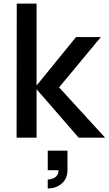

<svg xmlns="http://www.w3.org/2000/svg" viewBox="-20 -770 608 1074"><path d="M72.8 0 73.7 -750H184.6V-291.5L405.3 -562.5H543.9L310.5 -281.2L567.9 0H419.9L184.6 -271V0ZM357.4 182.1Q357.4 228.5 325.9 256.3Q294.4 284.2 247.1 284.2V234.4Q254.4 234.4 263.2 232.4Q272 230.5 282.7 225.3Q293.5 220.2 300.5 209Q307.6 197.8 307.1 182.1H247.1V72.8H357.4Z"/></svg>

Font: Manrope3 Semibold
Style: Regular
Weight: 600
Width: 4
Designer: Mikhail Sharanda
Foundry: Mikhail Sharanda
Version: Version 3.000;PS 003.000;hotconv 1.0.88;makeotf.lib2.5.64775